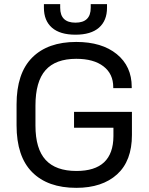

<svg xmlns="http://www.w3.org/2000/svg" viewBox="-20 -904 722 933"><path d="M60.5 -294.9V-396.5Q60.5 -547.9 136.2 -624Q211.9 -700.2 350.6 -700.2Q474.6 -700.2 547.4 -641.1Q620.1 -582 620.1 -481.4V-475.6H530.3V-480.5Q530.3 -544.9 482.9 -581.5Q435.5 -618.2 350.6 -618.2Q250 -618.2 201.2 -563Q152.3 -507.8 152.3 -390.6V-293.9Q152.3 -180.7 201.7 -127Q251 -73.2 351.6 -73.2Q530.3 -73.2 531.2 -242.2V-283.2H339.8V-360.4H621.1V-248Q621.1 -122.1 548.8 -56.6Q476.6 8.8 350.6 8.8Q211.9 8.8 136.2 -67.4Q60.5 -143.6 60.5 -294.9ZM346.7 -735.4Q271.5 -735.4 232.4 -769.5Q193.4 -803.7 193.4 -866.2V-883.8H272.5V-866.2Q272.5 -793.9 346.7 -793.9Q420.9 -793.9 420.9 -866.2V-883.8H500V-866.2Q500 -803.7 460.9 -769.5Q421.9 -735.4 346.7 -735.4Z"/></svg>

Font: Dinish Expanded
Style: Regular
Weight: 400
Width: 7
Designer: Charles Nix
Foundry: Playbeing
Version: Version 2.005; ttfautohint (v1.8.3)